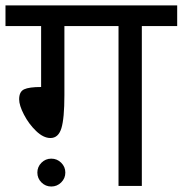

<svg xmlns="http://www.w3.org/2000/svg" viewBox="-40 -678 666 700"><path d="M477.1 -583V0H392.1V-583H194.8V-331.1Q194.8 -246.1 183.8 -210.4Q172.9 -174.8 144 -174.8Q118.2 -174.8 91.6 -200.4Q64.9 -226.1 47.4 -260Q29.8 -293.9 29.8 -315.9Q29.8 -343.8 47.9 -352.3Q65.9 -360.8 109.9 -360.8V-583H-20V-658.2H606V-583ZM96.2 -48.8Q96.2 -69.8 111.1 -84.7Q126 -99.6 147 -99.6Q168 -99.6 183.1 -84.7Q198.2 -69.8 198.2 -48.8Q198.2 -27.8 183.1 -12.9Q168 2 147 2Q126 2 111.1 -12.9Q96.2 -27.8 96.2 -48.8Z"/></svg>

Font: Sarala
Style: Regular
Weight: 400
Designer: Andres Torresi
Foundry: Huerta Tipografica
Version: Version 1.004;PS 001.003;hotconv 1.0.70;makeotf.lib2.5.58329